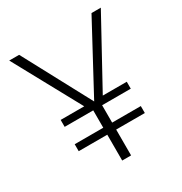

<svg xmlns="http://www.w3.org/2000/svg" viewBox="-168 -836 906 958"><g transform="rotate(-30 285.5 -357.0)"><path d="M286.1 -325.2 495.1 -713.9H548.8L337.9 -329.1H476.1V-289.1H311V-189H476.1V-148.9H311V0H259.8V-148.9H95.2V-189H259.8V-289.1H95.2V-329.1H231L21 -713.9H78.1Z"/></g></svg>

Font: Zoram GWeb Light
Style: Regular
Weight: 300
Foundry: Ascender Corporation
Version: Version 1.000